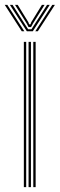

<svg xmlns="http://www.w3.org/2000/svg" viewBox="-38 -773 247 793"><path d="M99.5 0V-600H109.2V0ZM60.5 0V-600H70.2V0ZM80 0V-600H89.8V0ZM-18.5 -753H-7.8L62.5 -644H51.8ZM2.8 -753H13.8L67 -669.5L78.2 -652.2H92L103 -669.5L156.5 -753H167.5L97.5 -644H72.8ZM24 -753H35L79.2 -681.2L82.2 -672.5H88L91 -681.2L135.2 -753H146.2L98 -675.8L90.2 -661.2H80L72.5 -675.8ZM178 -753H188.8L118.2 -644H107.8Z"/></svg>

Font: Big Shoulders Inline Text ExtraLight
Style: Regular
Weight: 250
Version: Version 2.002